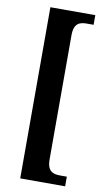

<svg xmlns="http://www.w3.org/2000/svg" viewBox="-98 -806 539 981"><g transform="rotate(10 172.0 -316.0)"><path d="M81 128H314V78H279C243 78 212 69 212 6V-638C212 -701 243 -710 279 -710H314V-760H81Z"/></g></svg>

Font: Noto Serif Lao ExtraCondensed
Style: Bold
Weight: 700
Width: 2
Designer: Monotype Design Team
Foundry: Monotype Imaging Inc.
Version: Version 2.003